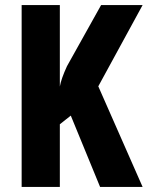

<svg xmlns="http://www.w3.org/2000/svg" viewBox="-20 -827 580 754"><path d="M540 -93H373L258 -373L215 -339V-93H65V-807H215V-487Q220 -517 243 -567L377 -807H540L366 -488Z"/></svg>

Font: Noto Sans Kannada UI ExtraCondensed ExtraBold
Style: Regular
Weight: 800
Width: 2
Designer: Jelle Bosma - Monotype Design Team
Foundry: Monotype Imaging Inc.
Version: Version 2.005; ttfautohint (v1.8.4.7-5d5b)